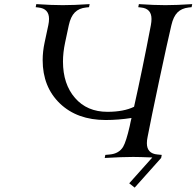

<svg xmlns="http://www.w3.org/2000/svg" viewBox="-20 -752 935 914"><path d="M278.8 -727.5Q331.5 -727.5 406.7 -732.4L403.8 -717.8L389.6 -716.3Q356 -712.9 336.2 -692.9Q316.4 -672.9 307.6 -632.3L290 -549.8Q279.8 -502 279.8 -459Q279.8 -351.6 337.2 -285.6Q394.5 -219.7 491.2 -219.7Q568.8 -219.7 618.2 -243.7Q657.7 -419.9 698.2 -632.3Q701.2 -648.4 701.2 -661.6Q701.2 -711.4 651.4 -716.3L638.2 -717.8L641.1 -732.4Q714.8 -727.5 767.1 -727.5Q819.8 -727.5 895 -732.4L892.1 -717.8L877.9 -716.3Q844.2 -712.4 824.7 -692.6Q805.2 -672.9 795.9 -632.3Q776.9 -552.2 737.8 -368.4Q698.7 -184.6 682.6 -100.1Q679.2 -84.5 679.2 -70.3Q679.2 -21 729.5 -16.6L750 -14.6L747.1 0L621.1 141.1L595.2 120.6L705.1 -2.4Q643.1 -4.9 613.8 -4.9Q561 -4.9 478.5 0L481.4 -14.6L502.9 -16.6Q545.9 -20.5 565.9 -52.7Q580.6 -77.6 597.7 -152.3Q598.6 -158.2 601.6 -171.4Q604.5 -183.6 606 -190.4Q543 -180.7 482.9 -180.7Q347.2 -180.7 265.1 -259.5Q183.1 -338.4 183.1 -465.8Q183.1 -506.8 192.4 -549.8L210 -632.3Q213.4 -647.9 213.4 -662.1Q213.4 -710.9 163.1 -716.3L149.9 -717.8L152.8 -732.4Q226.6 -727.5 278.8 -727.5Z"/></svg>

Font: Flanker
Style: Italic
Weight: 400
Italic angle: -12°
Designer: Flanker
Version: Version 2.027